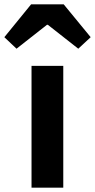

<svg xmlns="http://www.w3.org/2000/svg" viewBox="-66 -863 437 883"><path d="M79 0H225V-560H79ZM-46 -692 10 -639 150 -749H154L294 -639L351 -692L227 -843H77Z"/></svg>

Font: Noto Sans T Chinese Bold
Style: Bold
Weight: 700
Designer: Ryoko NISHIZUKA (kana & ideographs); Paul D. Hunt (Latin, Greek & Cyrillic); Wenlong ZHANG (bopomofo); Sandoll Communica
Foundry: Adobe Systems Incorporated
Version: Version 1.000;PS 1;hotconv 1.0.78;makeotf.lib2.5.61930